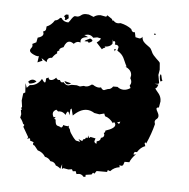

<svg xmlns="http://www.w3.org/2000/svg" viewBox="-41 -484 525 532"><g transform="rotate(5 222.0 -218.0)"><path d="M236.8 -443.8 250.5 -434.6Q251.5 -430.2 253.4 -430.2L255.4 -430.7Q260.3 -424.3 268.6 -424.3L275.4 -425.3Q293.5 -421.4 306.2 -411.6Q308.6 -403.3 314.5 -403.3L316.9 -403.8L319.8 -390.1L330.6 -387.7Q336.4 -387.7 338.9 -393.1Q339.9 -384.3 343.5 -379.9Q347.2 -375.5 351.8 -372.3Q356.5 -369.1 360.8 -365.7Q365.2 -362.3 367.7 -356Q370.1 -349.6 374.3 -344.7Q378.4 -339.9 382.6 -336Q386.7 -332 389.9 -329.1Q393.1 -326.2 393.1 -324.2L394.5 -306.2L392.1 -291.5L396 -270L394.5 -267.1L383.3 -266.1L394.5 -264.7Q391.1 -253.9 386.7 -253.9Q389.2 -249.5 392.1 -246.4Q395 -243.2 397.7 -239.5Q400.4 -235.9 402.3 -231Q404.3 -226.1 404.3 -218.8L401.4 -201.7Q395 -201.7 395 -197.8Q395 -194.9 398.7 -188.8Q402.3 -182.6 402.3 -178.3Q402.3 -172.4 397.7 -169.2Q393.1 -166 393.1 -160.7L394.5 -154.8Q387.7 -127.5 375 -99.2L372.1 -102.6L370.6 -99.7L373.1 -91.8Q360.4 -87.4 351.6 -73.3H345.2L342.3 -66.9L343.8 -65.5L349.6 -67.4Q336.9 -54.7 333 -43.5H319.8Q318.4 -39.6 317.2 -35.7Q315.9 -31.8 311.5 -31.8L306.2 -32.8L307.6 -27.4Q292 -25.4 282.2 -14.2L275.4 -16.7L273.9 -11.3H244.7L239.3 -3.5L235.4 -5.9L231.5 -0.5L215.4 1.9V7.3L210 7.8Q204.6 0.9 197.3 0.9L190 1.9L187 -5.9L179.2 -4.9L176.3 -10.3L166.5 -8.8L152.4 -11.3L148.5 -8.8L148 -22L144.1 -8.8Q138.7 -14.2 130.9 -16.7Q126.5 -26.9 114.8 -27.4Q109.4 -36.2 98.7 -38.1Q91.4 -50.3 77.2 -54.2L67.4 -66.5Q62.5 -67.9 62.5 -71.3L64 -75.7L53.3 -79.6L53.8 -82.6Q53.8 -85.5 51.3 -85.5L45 -83.5L47.9 -87.9L31.8 -115.8L34.2 -121.1L30.3 -124.1Q27.9 -131.9 21 -140.2L23 -149.9L21 -161.2L23.5 -162.6L21.5 -167L23.5 -170.9L21 -188L23.5 -208L28.9 -211L27.4 -236.8L31.8 -224.1L39.6 -232.4Q60.6 -232.9 71.8 -252.5Q77.7 -243.2 80.6 -243.2Q83.1 -243.2 83.1 -254.9L89.9 -257.8Q89.9 -251.5 96.7 -251.5Q103.6 -251.5 110.9 -259.3Q113.3 -253.4 119.2 -253.4L121.6 -253.9Q123.6 -247.6 128 -247.6L132.4 -248.6Q138.2 -240.7 146 -240.7L154.8 -243.2H169.5L178.3 -240.7L188.5 -243.2L194.4 -242.2Q202.2 -242.2 210 -248.6H213.9Q223.2 -242.2 231.5 -242.2L236.8 -243.2Q240.7 -236.4 245.6 -236.4L255.9 -240.3Q264.7 -240.3 270 -248.6H282.2Q290.1 -242.2 299.8 -242.2Q309.1 -242.2 318.4 -248.6L315.4 -254.9Q318.9 -259.8 318.9 -264.7Q318.9 -270.5 315.4 -275.4L316.9 -283.7Q316.9 -298.4 299.3 -306.2L302.3 -307.1Q298.4 -314 296.2 -319.6Q294 -325.2 291.3 -330.3Q288.6 -335.5 284.4 -339.9Q280.3 -344.2 273 -348.6L275.4 -357.9Q275.4 -364.8 264.7 -364.8L265.2 -369.1Q265.2 -374 262.2 -374L259.3 -373.1L257.8 -378.4V-366.2Q251.5 -356.9 236.8 -356.9L239.3 -354Q233.4 -353 230 -348.6L213.9 -366.2Q223.2 -372.6 224.6 -378.4L214.4 -380.4L203.2 -378.4Q197.3 -385.7 188 -385.7L177.8 -383.8L189 -378.9Q169 -377.4 169 -366.2L169.5 -362.3L163.6 -363.3Q156.8 -363.3 150.9 -356.9Q144.6 -361.8 139.2 -361.8Q129.4 -361.8 123.6 -345.2Q112.3 -341.3 112.3 -336.4L112.8 -334.5Q107 -334 107 -329.6L107.5 -326.7Q100.1 -322.3 94.3 -313Q80.6 -313 80.6 -299.8L65.5 -309.6L68.9 -302.8L55.2 -296.9L57.7 -314.5L54.2 -314Q49.9 -314 42 -317.9Q31.8 -322.8 31.8 -328.1Q31.8 -332 34.7 -335Q37.6 -337.9 37.6 -341.8L36.7 -346.7L47.4 -352.1L49.9 -365.2Q65 -369.1 65 -377.9L63.5 -383.8Q71.3 -385.3 71.3 -392.6L71.8 -398.4Q84.5 -402.8 93.3 -417Q102.1 -418 107 -425.3H110.9Q117.2 -414.6 130.9 -414.6Q132.8 -416.5 134.8 -419.4Q143.6 -433.6 147.5 -433.6L153.8 -433.1Q159.2 -433.1 164.3 -437.5Q169.5 -441.9 177.8 -441.9L185.6 -441.4L199.2 -436Q207.1 -442.4 218.3 -442.4L233.9 -439.5ZM160.7 -177.8 157.7 -175.3 156.3 -158.7Q153.8 -168.5 151.4 -168.5Q148.5 -168.5 145.5 -158.7Q138.2 -167 128.9 -167L124.1 -166.5L118.7 -170.9Q109.9 -166.5 109.9 -159.7Q109.9 -154.3 113.3 -149.4L118.7 -150.9L115.3 -145.1L119.2 -143.6Q119.7 -135.8 120.9 -132.4Q122.1 -128.9 124.1 -127.7Q126 -126.5 128.9 -126Q131.9 -125.5 136.3 -122.6Q141.1 -125 141.6 -130.4Q145.1 -128.5 154.3 -128L156.8 -129.9L157.7 -123.6Q161.2 -121.1 161.4 -118Q161.7 -114.8 164.8 -109.7Q168 -104.5 171.9 -99.4Q175.8 -94.3 180.2 -90.4L192.4 -87.9L187 -95.3L197.8 -90.4L200.2 -95.7Q206.1 -95.7 207.5 -101.6L210.5 -99.7Q212.9 -99.7 212.9 -107.5Q214.9 -101.1 216.8 -101.1Q218.8 -101.1 219.3 -104L233.9 -101.1L231.5 -93.3Q231.5 -88.4 237.8 -86.5V-93.3Q248.6 -95.3 248.6 -104Q257.3 -105.5 257.3 -113.3L255.4 -118.2Q259.3 -119.2 259.3 -125Q285.2 -133.3 285.2 -143.1Q285.2 -147.5 280.8 -150.9L278.3 -147Q268.1 -161.2 254.9 -164.6L252 -171.9L238.8 -168.5L224.6 -170.9Q213.4 -177.8 203.2 -177.8Q184.6 -177.8 165.6 -158.7ZM298.4 -153.4 289.6 -150.4 295.4 -146.5ZM46.9 -248.1Q51.8 -248.1 57.2 -244.2Q52.3 -238.3 38.6 -236.4L34.2 -241.2Q40.1 -248.1 46.9 -248.1ZM134.3 -252 153.4 -247.1Q148.5 -243.7 144.1 -243.7Q138.2 -243.7 134.3 -252ZM398.4 -294Q400.4 -294 402.8 -280.3L404.8 -276.9L400.4 -273.9Q398.4 -273.9 397 -281.8L396.5 -287.6Q396.5 -291.5 398.4 -294ZM268.6 -353 266.1 -346.2 263.7 -351.6ZM194.9 -375.5Q201.7 -373.1 201.7 -370.1Q201.7 -367.2 191.9 -363.3L189.5 -366.7H180.2Q180.2 -369.1 194.9 -375.5ZM372.1 -405.8 376 -402.3 370.1 -400.9ZM122.6 -436H129.4L130.9 -426.3L124.1 -420.9H120.2L121.1 -424.8Q121.1 -428.2 117.2 -430.7Z"/></g></svg>

Font: Truetypewriter PolyglOTT
Style: Regular
Weight: 400
Designer: Sergey Beatoff a.k.a. Sam_T
Version: Version 3.76